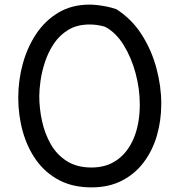

<svg xmlns="http://www.w3.org/2000/svg" viewBox="-20 -795 771 831"><path d="M376 16Q295 16 235.5 -15.5Q176 -47 137 -101.5Q98 -156 78.5 -226Q59 -296 59 -372Q59 -447 78.5 -518.5Q98 -590 136.5 -648Q175 -706 233 -740.5Q291 -775 367 -775Q383 -775 401 -773Q419 -771 440 -767Q461 -763 484 -755Q551 -712 593.5 -645Q636 -578 657 -500Q678 -422 678 -346Q678 -273 659 -208Q640 -143 602 -92.5Q564 -42 507.5 -13Q451 16 376 16ZM150 -380Q150 -325 162 -270.5Q174 -216 200 -170.5Q226 -125 269.5 -97.5Q313 -70 376 -70Q442 -70 488.5 -104Q535 -138 560 -199.5Q585 -261 585 -343Q585 -410 567 -477.5Q549 -545 515.5 -599.5Q482 -654 435 -679Q419 -684 402 -686.5Q385 -689 368 -689Q314 -689 276 -666Q238 -643 213.5 -606.5Q189 -570 175 -527.5Q161 -485 155.5 -446Q150 -407 150 -380Z"/></svg>

Font: Playpen Sans
Style: Regular
Weight: 400
Designer: Laura Meseguer, Veronika Burian, José Scaglione, Kostas Bartsokas, Vera Evstafieva, Tom Grace, Yorlmar Campos
Foundry: TypeTogether
Version: Version 2.000